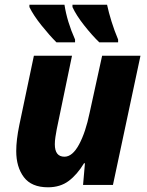

<svg xmlns="http://www.w3.org/2000/svg" viewBox="-20 -786 623 816"><path d="M184 10Q236 10 272 -17Q308 -44 337 -92H341L333 0H460L577 -549H414L361 -307Q344 -224 316 -172Q288 -120 254 -120Q213 -120 213 -173Q213 -187 215.5 -203.5Q218 -220 221 -236L286 -549H124L62 -254Q49 -191 49 -144Q49 -76 81.5 -33Q114 10 184 10ZM220 -606H299V-618Q265 -694 254 -766H105V-756Q122 -721 156 -678.5Q190 -636 220 -606ZM402 -606H482V-618Q466 -656 454 -694.5Q442 -733 435 -766H288V-756Q304 -721 337.5 -678.5Q371 -636 402 -606Z"/></svg>

Font: Noto Sans Display Extra
Style: Italic
Weight: 800
Italic angle: -12°
Designer: Monotype Design Team
Foundry: Monotype Imaging Inc.
Version: Version 1.900